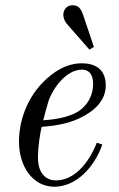

<svg xmlns="http://www.w3.org/2000/svg" viewBox="-20 -696 450 728"><path d="M52 -158C52 -67 103 12 186 12C269 12 338 -62 368 -148L347 -155C339 -133 289 -12 191 -12C159 -12 124 -34 124 -98C124 -140 132 -191 138 -215C174 -218 229 -223 280 -247C340 -275 381 -316 381 -372C381 -436 338 -456 290 -456C234 -456 183 -426 140 -381C80 -318 52 -235 52 -158ZM144 -240C146 -249 159 -298 164 -313C182 -364 232 -432 291 -432C313 -432 333 -419 333 -378C333 -324 301 -283 261 -265C219 -246 173 -242 144 -240ZM220 -640C220 -629 225 -615 234 -605L319 -508L336 -518L296 -637C287 -664 277 -676 256 -676C226 -676 220 -650 220 -640Z"/></svg>

Font: Old Standard
Style: Italic
Weight: 400
Italic angle: -15.2°
Designer: Alexey Kryukov <alexios@thessalonica.org.ru>
Version: Version 2.0